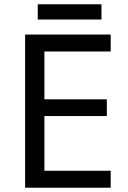

<svg xmlns="http://www.w3.org/2000/svg" viewBox="-20 -875 596 895"><path d="M496 0H97V-714H496V-635H187V-412H478V-334H187V-79H496ZM453 -855V-784H156V-855Z"/></svg>

Font: Noto Sans Ol Chiki
Style: Regular
Weight: 400
Designer: Monotype Design Team, Lewis McGuffie
Foundry: Monotype Imaging Inc.
Version: Version 2.003